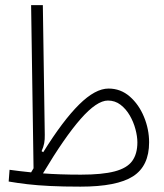

<svg xmlns="http://www.w3.org/2000/svg" viewBox="-20 -713 626 735"><path d="M288.1 1.5Q220.2 1.5 171.4 -1Q122.6 -3.4 85 -7.8Q47.4 -12.2 13.2 -18.1L16.6 -63Q36.1 -60.5 56.4 -57.9Q76.7 -55.2 99.1 -53.2Q103.5 -61 108.4 -68.8L99.1 -693.4H144L151.4 -197.3Q151.9 -179.2 149.2 -164.8Q146.5 -150.4 139.2 -134.3L145.5 -130.4Q221.2 -252 283 -313Q344.7 -374 395.5 -374Q441.9 -374 476.8 -343.5Q511.7 -313 531.2 -265.6Q550.8 -218.3 550.8 -168Q550.8 -77.6 489.3 -38.1Q427.7 1.5 288.1 1.5ZM144.5 -49.3Q175.3 -46.9 210.9 -45.7Q246.6 -44.4 289.6 -44.4Q371.6 -44.4 418.9 -56.9Q466.3 -69.3 486.1 -96.7Q505.9 -124 505.9 -168Q505.9 -190.9 498.5 -218.5Q491.2 -246.1 476.8 -271Q462.4 -295.9 441.4 -312Q420.4 -328.1 393.1 -328.1Q350.6 -328.1 288.8 -257.8Q227.1 -187.5 144.5 -49.3Z"/></svg>

Font: Cascadia Mono NF ExtraLight
Style: Regular
Weight: 200
Monospace: yes
Designer: Aaron Bell
Foundry: Saja Typeworks
Version: Version 2404.023; ttfautohint (v1.8.4)